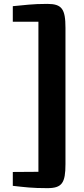

<svg xmlns="http://www.w3.org/2000/svg" viewBox="-20 -868 430 981"><path d="M314.5 -725.6C314.5 -821.8 296.4 -848.1 221.7 -848.1C141.6 -848.1 108.4 -841.8 45.4 -836.4V-756.8H176.3V9.8L45.4 10.7V81.5C108.4 88.4 141.6 93.3 221.7 93.3C296.9 93.3 314.5 66.9 314.5 -29.3Z"/></svg>

Font: Merriweather Sans
Style: Bold
Weight: 700
Designer: Eben Sorkin ( eben@eyebytes.com )
Foundry: Eben Sorkin
Version: Version 1.003